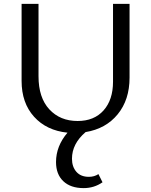

<svg xmlns="http://www.w3.org/2000/svg" viewBox="-20 -678 777 987"><path d="M561 -658H646V-279Q646 -165 585 -90.5Q524 -16 420 1Q350 61 350 138Q350 179 372.5 205Q395 231 437 231Q465 231 486 217L507 259Q464 289 410 289Q343 289 305.5 253.5Q268 218 268 155Q268 73 327 4Q219 -7 155 -78Q91 -149 91 -262V-658H178V-286Q178 -176 233.5 -116Q289 -56 379 -56Q464 -56 512.5 -110.5Q561 -165 561 -258Z"/></svg>

Font: EauTest Medium
Style: Regular
Weight: 500
Designer: Christian Thalmann (Catharsis Fonts)
Version: Version 0.001;PS 000.001;hotconv 1.0.88;makeotf.lib2.5.64775